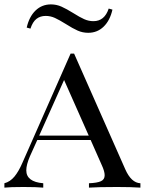

<svg xmlns="http://www.w3.org/2000/svg" viewBox="-23 -858 662 878"><path d="M0 0ZM312.5 -797.9Q341.8 -779.3 362.1 -770.3Q382.3 -761.2 404.3 -761.2Q455.1 -761.2 474.1 -818.8L491.2 -814Q480 -764.2 450.9 -736.1Q421.9 -708 380.4 -708Q355 -708 332.3 -718Q309.6 -728 278.3 -748Q248.5 -766.6 228.3 -775.9Q208 -785.2 186 -785.2Q161.1 -785.2 143.8 -771.7Q126.5 -758.3 116.2 -727.1L99.1 -731.9Q110.4 -781.7 139.4 -809.8Q168.5 -837.9 210 -837.9Q235.4 -837.9 258.3 -827.6Q281.2 -817.4 312.5 -797.9ZM619.1 -20V0Q578.1 -2.9 512.2 -2.9Q426.3 -2.9 383.8 0V-20Q421.4 -21.5 438.5 -29.3Q455.6 -37.1 455.6 -56.6Q455.6 -74.7 441.9 -104L391.6 -217.8H147.5L113.8 -143.1Q97.2 -104.5 97.2 -79.1Q97.2 -26.4 174.8 -20V0Q145 -2.9 84 -2.9Q22.9 -2.9 -2.9 0V-20Q23.4 -26.9 43 -50.5Q62.5 -74.2 79.1 -112.8L299.8 -612.8H315.9L549.8 -84Q577.1 -22 619.1 -20ZM270 -492.2 156.2 -237.8H382.8Z"/></svg>

Font: TypoPRO Playfair Display SC
Style: Regular
Weight: 400
Designer: Claus Eggers Sørensen
Foundry: Claus Eggers Sørensen
Version: Version 1.004;PS 001.004;hotconv 1.0.70;makeotf.lib2.5.58329